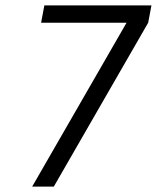

<svg xmlns="http://www.w3.org/2000/svg" viewBox="-20 -690 590 710"><path d="M179 0H99L448 -606H132L144 -670H540L528 -606Z"/></svg>

Font: Lode
Style: Italic
Weight: 400
Italic angle: -11°
Monospace: yes
Designer: Belleve Invis
Foundry: Belleve Invis
Version: Version 29.2.0; ttfautohint (v1.8.3)